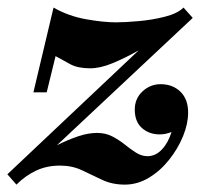

<svg xmlns="http://www.w3.org/2000/svg" viewBox="-45 -490 564 520"><path d="M45.5 -240 100 -469.5Q140 -446.5 187.5 -438Q235 -429.5 269.5 -429.5Q293.5 -429.5 330.5 -432.8Q367.5 -436 401.8 -444.8Q436 -453.5 452 -469.5L477 -441.5L109 -96.5Q140 -112 167 -121Q194 -130 218 -130Q241 -130 259.2 -120.5Q277.5 -111 293 -98.5Q308.5 -86 323.5 -76.5Q338.5 -67 354.5 -67Q376.5 -67 393.8 -85.5Q411 -104 419.5 -132.5Q403.5 -126 387.5 -126Q359 -126 339.5 -143.2Q320 -160.5 320 -193Q320 -223 341 -242.5Q362 -262 390 -262Q422.5 -262 443.5 -241.8Q464.5 -221.5 464.5 -185Q464.5 -155 450.8 -121.2Q437 -87.5 413.2 -57.5Q389.5 -27.5 358.5 -8.8Q327.5 10 293 10Q259 10 231.5 -3Q204 -16 177.2 -28.8Q150.5 -41.5 117.5 -41.5Q81.5 -41.5 52.5 -27.8Q23.5 -14 -0.5 10L-25 -18L330.5 -353.5Q293 -332.5 259.8 -318.8Q226.5 -305 199 -305Q166 -305 145.5 -316Q125 -327 105.5 -338L81.5 -240Z"/></svg>

Font: Bodoni* 06pt
Style: Bold Italic
Weight: 700
Italic angle: -13°
Version: Version 2.3